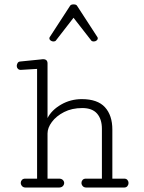

<svg xmlns="http://www.w3.org/2000/svg" viewBox="-20 -842 645 862"><path d="M219.7 -655.8Q213.4 -655.8 207.5 -659.9Q201.7 -664.1 201.7 -669.9Q201.7 -674.8 205.1 -678.2L294.9 -816.4Q298.8 -822.3 310.1 -822.3Q322.3 -822.3 325.7 -816.4L415.5 -678.2Q418.9 -674.8 418.9 -669.9Q418.9 -664.1 413.3 -659.9Q407.7 -655.8 400.9 -655.8Q392.6 -655.8 389.6 -660.2L310.1 -762.2L231 -660.2Q228 -655.8 219.7 -655.8ZM95.7 0Q84.5 0 78.9 -6.6Q73.2 -13.2 73.2 -21Q73.2 -28.3 78.4 -34.2Q83.5 -40 93.8 -40H146.5V-532.7L74.2 -528.3Q65.4 -527.8 60.3 -533.2Q55.2 -538.6 55.2 -545.9Q55.2 -551.8 58.8 -558.6Q62.5 -565.4 71.3 -565.9L163.6 -575.2Q166.5 -575.7 168.9 -575.9Q171.4 -576.2 173.3 -576.2Q193.4 -576.2 193.4 -557.1V-312Q211.9 -348.1 254.4 -372.6Q296.9 -397 347.2 -397Q418 -397 451.2 -360.6Q484.4 -324.2 484.4 -260.3V-40H537.6Q547.4 -40 552.2 -33.9Q557.1 -27.8 557.1 -20.5Q557.1 -12.7 552 -6.3Q546.9 0 536.6 0H368.2Q356.9 0 351.3 -6.6Q345.7 -13.2 345.7 -21Q345.7 -28.3 350.8 -34.2Q356 -40 366.2 -40H437.5V-263.7Q437.5 -307.1 415.8 -332Q394 -356.9 349.6 -356.9Q302.7 -356.9 267.6 -338.9Q232.4 -320.8 212.9 -294.4Q193.4 -268.1 193.4 -242.7V-40H244.6Q256.3 -40 262.2 -33.9Q268.1 -27.8 268.1 -20.5Q268.1 -12.7 262 -6.3Q255.9 0 243.7 0Z"/></svg>

Font: Cutive Mono
Style: Regular
Weight: 400
Designer: Vernon Adams
Foundry: Vernon Adams
Version: Version 1.110; ttfautohint (v1.8.4.7-5d5b)